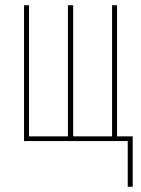

<svg xmlns="http://www.w3.org/2000/svg" viewBox="-20 -540 540 735"><path d="M469 175V0H72V-520H91V-18H240V-520H260V-18H409V-520H428V-18H488V175Z"/></svg>

Font: Iosevka Curly Thin
Style: Regular
Weight: 100
Monospace: yes
Designer: Belleve Invis
Foundry: Belleve Invis
Version: Version 22.1.2; ttfautohint (v1.8.4)